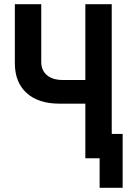

<svg xmlns="http://www.w3.org/2000/svg" viewBox="-20 -750 640 910"><path d="M452.1 140V-115.1H561.3V140ZM384.5 0V-258.7H262.1Q161.6 -258.7 106 -309.3Q50.4 -360 50.4 -450.4V-730H175.5V-456.3Q175.5 -416.5 202.6 -393.7Q229.7 -370.9 277.3 -370.9H384.5V-730H509.6V0Z"/></svg>

Font: Pitagon Sans Mono
Style: Regular
Weight: 400
Monospace: yes
Designer: Travis Tran
Foundry: Pitagon
Version: Version 1.001;gftools[0.9.26]